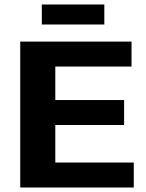

<svg xmlns="http://www.w3.org/2000/svg" viewBox="-20 -834 650 854"><path d="M166 -814H444V-725H166ZM70 -649H565V-538H226V-389H532V-278H226V-111H575V0H70Z"/></svg>

Font: Play
Style: Bold
Weight: 700
Designer: Jonas Hecksher (Cyrillic expansion: Cyreal)
Foundry: Jonas Hecksher, Playtype, e-types AS
Version: Version 2.101; ttfautohint (v1.5.65-e2d9)